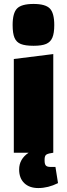

<svg xmlns="http://www.w3.org/2000/svg" viewBox="-20 -774 340 973"><path d="M44 -647Q44 -708 66.5 -731Q89 -754 150 -754Q210 -754 232.5 -731Q255 -708 255 -647Q255 -606 245.5 -583.5Q236 -561 214 -551.5Q192 -542 150 -542Q108 -542 85.5 -551Q63 -560 53.5 -582.5Q44 -605 44 -647ZM274 154Q224 179 174 179Q129 179 103 154Q77 129 77 85Q77 32 125 0H50V-475L250 -500V0L239 2Q219 5 212.5 11.5Q206 18 206 35V40Q206 58 212.5 65Q219 72 236 72H261Z"/></svg>

Font: Changa ExtraBold
Style: Regular
Weight: 800
Designer: Eduardo Rodriguez Tunni
Foundry: Eduardo Rodriguez Tunni
Version: Version 2.002; ttfautohint (v1.5) -l 8 -r 50 -G 220 -x 14 -H